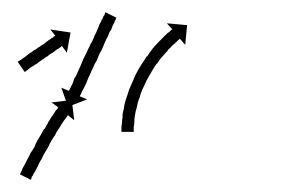

<svg xmlns="http://www.w3.org/2000/svg" viewBox="-20 -286 469 313"><path d="M10 -186Q10 -186 12 -187Q12 -188 15 -189Q17 -191 19 -192Q20 -193 23 -195Q24 -196 25.5 -197Q27 -198 28 -199Q32 -201 34 -203Q35 -204 36.5 -204.5Q38 -205 39 -206Q41 -208 45 -210Q47 -212 51 -214Q52 -215 56 -218Q57 -219 60 -221Q64 -223 64 -224Q65 -224 66 -224.5Q67 -225 67 -226Q70 -228 69 -227Q70 -227 70 -228L62 -238L95 -233L89 -200L81 -211Q81 -211 81 -211Q81 -211 81 -211Q79 -210 79 -209Q78 -209 76 -207Q74 -206 72 -205Q70 -203 67 -201Q66 -200 62 -198Q61 -197 59.5 -196Q58 -195 57 -194Q55 -193 53.5 -192Q52 -191 51 -190Q49 -189 48 -188Q47 -187 45 -186Q43 -185 40 -182Q38 -181 37 -180.5Q36 -180 35 -179Q33 -178 30 -176Q27 -174 26 -173Q25 -172 24.5 -171.5Q24 -171 23 -171Q23 -170 22.5 -170Q22 -170 21 -169Q20 -169 20 -169L9 -185Q9 -186 9.5 -186Q10 -186 10 -186ZM169 -256Q169 -255 168.5 -254Q168 -253 167 -252Q167 -250 166 -248.5Q165 -247 164 -245Q162 -240 161 -237Q159 -235 158 -232.5Q157 -230 156 -227Q154 -224 151 -217Q150 -214 148.5 -211Q147 -208 146 -205Q144 -202 142.5 -199Q141 -196 140 -193Q139 -190 137.5 -187Q136 -184 134 -181Q132 -176 129 -170Q128 -167 126.5 -164Q125 -161 124 -159Q121 -152 120 -149Q119 -147 118 -145Q117 -143 116 -141Q115 -139 114 -137.5Q113 -136 113 -135Q112 -133 111 -131Q110 -129 110 -129L122 -124L91 -112L80 -143L92 -138Q92 -139 93 -139Q93 -140 95 -143Q96 -146 98 -149Q100 -154 101 -158Q103 -160 104 -162.5Q105 -165 106 -167Q108 -171 111 -178Q112 -181 113.5 -184Q115 -187 116 -190Q119 -196 122 -202Q123 -205 124.5 -207.5Q126 -210 127 -213Q129 -216 130.5 -219Q132 -222 133 -225Q134 -228 135.5 -230.5Q137 -233 138 -236Q139 -238 140 -240.5Q141 -243 142 -246Q145 -251 146 -254Q147 -255 147.5 -256.5Q148 -258 149 -260Q150 -261 150.5 -262Q151 -263 151 -264Q151 -265 152 -266L170 -257Q169 -256 169 -256ZM13 -3Q14 -5 15 -7Q16 -9 17 -12Q19 -15 21 -19Q23 -23 25 -27Q28 -32 30 -37Q33 -41 36 -46Q38 -52 41 -57Q44 -62 47 -67Q50 -72 52 -76Q52 -76 52 -76Q52 -76 53 -76Q53 -76 53 -76Q53 -76 53 -76Q55 -81 58 -85Q58 -85 58 -85.5Q58 -86 58 -86Q58 -86 58 -86Q58 -86 58 -86Q61 -90 63 -94Q63 -94 63 -94Q63 -94 63 -94Q63 -94 63 -94Q63 -94 63 -94Q65 -97 68 -101Q68 -101 68 -101Q68 -101 68 -101Q68 -101 68 -101Q68 -101 68 -101Q70 -104 71 -106Q71 -106 71 -106Q71 -106 71 -106Q71 -106 71 -106Q71 -106 71 -106Q73 -108 74 -109Q74 -109 74 -109Q74 -109 74 -109Q74 -109 74 -109Q74 -109 74 -109Q74 -110 75 -111L64 -119L97 -123L101 -90L91 -98Q90 -98 90 -97Q90 -97 90 -97Q90 -97 90 -97Q90 -97 90 -97Q90 -97 90 -97Q89 -96 88 -94Q88 -94 88 -94Q88 -94 88 -94Q88 -94 88 -94Q88 -94 88 -94Q86 -92 84 -89Q84 -89 84 -89Q84 -89 84 -89Q84 -89 84 -89Q84 -89 84 -89Q82 -86 80 -83Q80 -83 80 -83Q80 -83 80 -83Q80 -83 80 -83Q80 -83 80 -83Q78 -79 75 -75Q75 -75 75 -75Q75 -75 75 -75Q75 -75 75 -75Q75 -75 75 -75Q72 -71 70 -66Q70 -66 70 -66Q70 -66 70 -66Q70 -66 70 -66Q70 -66 70 -66Q67 -62 64 -57Q61 -52 59 -47Q56 -42 53 -37Q50 -32 48 -27Q45 -23 43 -18Q41 -14 39 -10Q37 -6 35 -3Q34 0 32 2Q31 4 31 6Q30 7 30 7L12 -2Q13 -2 13 -3ZM178 -73Q178 -73 178 -73Q178 -73 178 -73Q178 -73 178 -73Q178 -73 178 -73Q178 -76 178 -79Q178 -79 178 -79Q178 -79 178 -79Q178 -80 178 -80Q178 -80 178 -80Q179 -84 179 -89Q179 -89 179 -89Q179 -89 179 -89Q179 -89 179 -89Q179 -89 179 -89Q180 -95 180 -101Q180 -101 180 -101Q180 -101 180 -101Q180 -101 180 -101Q180 -101 180 -101Q182 -108 183 -116Q183 -116 183 -116Q183 -116 183 -116Q183 -116 183 -116Q183 -116 183 -116Q185 -124 188 -132Q188 -132 188 -132Q188 -132 188 -132Q188 -132 188 -132Q188 -132 188 -132Q190 -140 194 -148Q194 -148 194 -148Q194 -148 194 -148Q194 -148 194 -148Q194 -148 194 -148Q198 -157 201 -164Q201 -164 201 -164Q201 -164 201 -164Q201 -164 201 -164Q201 -164 201 -164Q205 -172 210 -180Q210 -180 210 -180Q210 -180 210 -180Q210 -180 210 -180Q210 -180 210 -180Q215 -187 219 -194Q219 -194 219 -194Q219 -194 219 -194Q219 -194 219.5 -194Q220 -194 220 -194Q224 -201 229 -207Q229 -207 229 -207Q229 -207 229 -207Q229 -207 229 -207Q229 -207 229 -207Q234 -213 239 -218Q239 -218 239 -218Q239 -218 239 -218Q239 -218 239 -218Q239 -218 239 -218Q243 -222 247 -226Q247 -226 247.5 -226.5Q248 -227 248 -227Q248 -227 248 -227Q248 -227 248 -227Q251 -230 254 -233Q254 -233 254 -233Q254 -233 255 -233Q255 -233 255 -233Q255 -233 255 -233Q257 -235 259 -237Q259 -237 259 -237Q259 -237 259 -237Q259 -237 259 -237Q259 -237 259 -237Q260 -238 261 -238L252 -248L285 -245L282 -213L273 -223Q273 -222 272 -222Q272 -222 272 -222Q272 -222 272 -222Q272 -222 272 -222Q272 -222 272 -222Q270 -220 268 -218Q268 -218 268 -218Q268 -218 268 -218Q268 -218 268 -218Q268 -218 268 -218Q265 -215 261 -212Q261 -212 261 -212Q261 -212 261 -212Q261 -212 261 -212Q261 -212 261 -212Q258 -208 253 -204Q253 -204 253 -204Q253 -204 254 -204Q254 -204 254 -204Q254 -204 254 -204Q249 -199 245 -194Q245 -194 245 -194Q245 -194 245 -194Q245 -194 245 -194Q245 -194 245 -194Q240 -189 236 -182Q236 -182 236 -182Q236 -182 236 -183Q236 -183 236 -183Q236 -183 236 -183Q231 -176 227 -169Q227 -169 227 -169Q227 -169 227 -169Q227 -169 227 -169Q227 -169 227 -169Q223 -162 219 -155Q219 -155 219 -155Q219 -155 219 -155Q219 -155 219 -155Q219 -155 219 -155Q216 -148 212 -140Q212 -140 212 -140Q212 -140 212 -140Q212 -140 212 -140Q212 -140 212 -140Q209 -133 207 -125Q207 -125 207 -125Q207 -125 207 -126Q207 -126 207 -126Q207 -126 207 -126Q204 -118 203 -111Q203 -111 203 -111Q203 -111 203 -111Q203 -111 203 -111Q203 -111 203 -111Q201 -105 200 -98Q200 -98 200 -98Q200 -98 200 -98Q200 -98 200 -98Q200 -98 200 -98Q199 -93 199 -87Q199 -87 199 -87Q199 -87 199 -87Q199 -87 199 -87Q199 -87 199 -87Q199 -83 198 -79Q198 -79 198 -79Q198 -79 198 -79Q198 -79 198 -79Q198 -79 198 -79Q198 -76 198 -73Q198 -73 198 -73Q198 -73 198 -73Q198 -73 198 -73Q198 -73 198 -73Q198 -72 198 -71H178Q178 -72 178 -73Z"/></svg>

Font: FRB American Cursive Just Arrows
Style: Italic
Weight: 400
Italic angle: -25°
Version: Version 2.0;Modular Font Editor K font №1